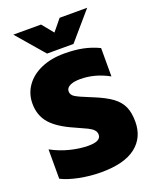

<svg xmlns="http://www.w3.org/2000/svg" viewBox="-168 -1016 910 1126"><g transform="rotate(-20 287.0 -452.5)"><path d="M56 -920H229L287 -849L345 -920H517L369 -748H204ZM20 -34V-217Q75 -187 135.5 -172Q196 -157 249 -157Q326 -157 326 -198Q326 -215 314.5 -227.5Q303 -240 280 -251.5Q257 -263 207 -285Q110 -327 66.5 -377Q23 -427 23 -501Q23 -563 57.5 -611.5Q92 -660 154 -687Q216 -714 297 -714Q363 -714 414 -703.5Q465 -693 513 -670V-493Q426 -541 335 -541Q295 -541 271 -529.5Q247 -518 247 -496Q247 -474 268.5 -460.5Q290 -447 350 -423L372 -414Q443 -385 481.5 -356.5Q520 -328 537 -290.5Q554 -253 554 -196Q554 -97 482 -41Q410 15 265 15Q198 15 130 1.5Q62 -12 20 -34Z"/></g></svg>

Font: Prompt ExtraBold
Style: Regular
Weight: 800
Designer: Katatrad Team
Foundry: CadsonDemak
Version: Version 1.000